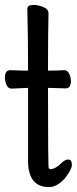

<svg xmlns="http://www.w3.org/2000/svg" viewBox="-23 -733 312 780"><path d="M176 27Q93 27 91 -75V-376L24 -373Q10 -373 3.5 -388Q-3 -403 -3 -418Q-3 -448 19 -448Q58 -446 91 -446Q91 -590 88 -697Q88 -713 113 -713Q132 -713 153 -704.5Q174 -696 174 -679Q172 -590 172 -446Q211 -446 238 -448Q251 -448 258 -433.5Q265 -419 265 -404Q265 -374 244 -374L172 -376Q172 -53 175 -49.5Q178 -46 184 -46Q203 -47 228 -72Q242 -85 254 -85Q269 -85 269 -63Q269 -45 241 -9Q209 27 176 27Z"/></svg>

Font: LXGW WenKai TC
Style: Bold
Weight: 700
Designer: LXGW / Fontworks Inc.
Foundry: LXGW / Fontworks Inc.
Version: Version 1.330;April 28, 2024